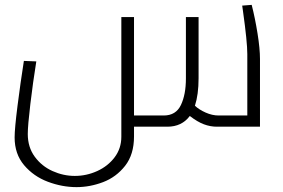

<svg xmlns="http://www.w3.org/2000/svg" viewBox="-20 -520 1161 788"><path d="M1047 -278V0H870Q843 0 816.5 -10Q790 -20 759 -44Q726 0 667 0H530V40Q530 114 493.5 160.5Q457 207 403 227.5Q349 248 294 248Q235 248 176.5 226Q118 204 79 158Q40 112 40 44Q40 8 52 -86.5Q64 -181 78 -270L129 -268Q115 -181 104.5 -92.5Q94 -4 94 30Q94 84 122.5 123Q151 162 195.5 182Q240 202 287 202Q335 202 379 182Q423 162 450.5 125.5Q478 89 478 41V-450H530V-46H652Q702 -46 722.5 -89Q743 -132 743 -198V-450H795V-199Q795 -132 780 -86Q797 -70 824 -58Q851 -46 877 -46H995V-298Q995 -348 977 -476L974 -497L1013 -500Q1027 -445 1037 -382.5Q1047 -320 1047 -278Z"/></svg>

Font: Cairo Light
Style: Regular
Weight: 300
Designer: Mohamed Gaber, the designers of Titillium
Foundry: Kief Type Foundry
Version: Version 2.009; ttfautohint (v1.5.33-1714) -l 8 -r 50 -G 200 